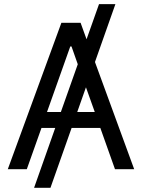

<svg xmlns="http://www.w3.org/2000/svg" viewBox="-20 -817 686 927"><path d="M438.5 -517.6 627.9 0H535.2L464.4 -199.2H325.7L223.6 89.8H144.5L246.6 -199.2H180.2L109.4 0H17.6L276.4 -707H369.1L397.9 -627.4L458 -796.9H537.1ZM273.9 -276.4 355.5 -506.8 325.2 -592.8H319.3L207 -276.4ZM437.5 -276.4 395 -395.5 353 -276.4Z"/></svg>

Font: Pretendard JP
Style: Regular
Weight: 400
Designer: Base glyphs from Inter by Rasmus Andersson; Hangeul glyphs from Noto Sans CJK(Source Han Sans) by Jang Soo-young and Kan
Foundry: Kil Hyung-jin
Version: Version 1.309